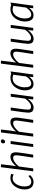

<svg xmlns="http://www.w3.org/2000/svg" viewBox="1931 -2774 851 4754"><g transform="rotate(-90 2357.0 -396.5)"><path d="M43.5 -211.4Q43.5 -258.3 54.7 -307.1Q65.9 -356 89.1 -402.1Q112.3 -448.2 144.8 -484.4Q177.2 -520.5 223.9 -542.5Q270.5 -564.5 324.2 -564.5Q391.6 -564.5 431.2 -544.4L412.1 -481.9Q377.4 -509.8 317.4 -509.8Q265.1 -509.8 219 -470Q172.9 -430.2 145.3 -362.8Q117.7 -295.4 117.7 -218.8Q117.7 -47.9 235.8 -47.9Q274.9 -47.9 307.4 -66.2Q339.8 -84.5 375.5 -119.6L399.9 -79.6Q389.2 -65.9 373.8 -52.2Q358.4 -38.6 336.7 -24.2Q314.9 -9.8 285.6 -1Q256.3 7.8 225.1 7.8Q137.2 7.8 90.3 -50.3Q43.5 -108.4 43.5 -211.4Z M492.2 0 595.2 -799.3H667.5L640.6 -565.4L619.1 -424.3Q665 -483.9 728 -524.2Q791 -564.5 851.1 -564.5Q910.2 -564.5 937 -530.3Q963.9 -496.1 963.4 -424.8Q962.9 -383.8 942.9 -250.5Q939.5 -225.1 932.4 -178.2Q925.3 -131.3 916.5 -74.7Q907.7 -18.1 904.8 0H832Q836.9 -36.1 852.3 -136.2Q867.7 -236.3 869.6 -250Q889.6 -384.3 889.6 -420.9Q889.6 -461.4 874.5 -479.2Q859.4 -497.1 821.8 -497.1Q775.4 -497.1 714.6 -453.4Q653.8 -409.7 612.3 -352.1L564.5 0Z M1226.1 -697.3Q1207 -697.3 1194.8 -711.2Q1182.6 -725.1 1184.1 -745.6Q1185.1 -769 1201.2 -785.4Q1217.3 -801.8 1238.3 -801.8Q1259.8 -801.8 1272 -788.8Q1284.2 -775.9 1283.2 -755.9Q1281.7 -731.4 1265.1 -714.4Q1248.5 -697.3 1226.1 -697.3ZM1094.7 0 1169.9 -558.6H1242.7L1167 0Z M1352.5 0 1455.6 -799.3H1527.8L1501 -565.4L1479.5 -424.3Q1525.4 -483.9 1588.4 -524.2Q1651.4 -564.5 1711.4 -564.5Q1770.5 -564.5 1797.4 -530.3Q1824.2 -496.1 1823.7 -424.8Q1823.2 -383.8 1803.2 -250.5Q1799.8 -225.1 1792.7 -178.2Q1785.6 -131.3 1776.9 -74.7Q1768.1 -18.1 1765.1 0H1692.4Q1697.3 -36.1 1712.6 -136.2Q1728 -236.3 1730 -250Q1750 -384.3 1750 -420.9Q1750 -461.4 1734.9 -479.2Q1719.7 -497.1 1682.1 -497.1Q1635.7 -497.1 1575 -453.4Q1514.2 -409.7 1472.7 -352.1L1424.8 0Z M2271 0 2285.2 -127.9Q2242.7 -68.8 2185.3 -29.8Q2127.9 9.3 2069.8 9.3Q2006.3 9.3 1975.8 -22.9Q1945.3 -55.2 1945.3 -129.9Q1945.3 -158.2 1958 -260.7Q1971.7 -367.2 1999.5 -556.6H2072.3Q2031.7 -265.1 2031.2 -260.3Q2019.5 -170.9 2019.5 -134.8Q2019.5 -88.4 2038.1 -71.3Q2056.6 -54.2 2096.2 -54.2Q2141.6 -54.2 2198.2 -98.6Q2254.9 -143.1 2293.5 -202.6L2339.8 -556.6H2412.6L2338.4 0Z M2825.7 0 2835 -98.6V-100.1Q2804.2 -55.7 2756.3 -23.9Q2708.5 7.8 2652.8 7.8Q2575.7 7.8 2536.6 -48.6Q2497.6 -105 2497.6 -202.6Q2497.6 -250 2508.8 -299.1Q2520 -348.1 2544.9 -396Q2569.8 -443.8 2605 -481.2Q2640.1 -518.6 2692.4 -541.5Q2744.6 -564.5 2806.6 -564.5Q2854 -564.5 2911.1 -546.4L2966.3 -564.5L2889.6 0ZM2665 -48.8Q2693.8 -48.8 2722.9 -62Q2752 -75.2 2774.9 -96.4Q2797.9 -117.7 2814.9 -138.9Q2832 -160.2 2844.2 -181.6L2854 -272L2885.3 -492.2Q2844.2 -510.7 2794.9 -510.7Q2752.4 -510.7 2715.6 -492.4Q2678.7 -474.1 2652.8 -443.6Q2627 -413.1 2608.6 -374Q2590.3 -335 2581.5 -293.5Q2572.8 -252 2572.8 -211.4Q2572.8 -48.8 2665 -48.8Z M3057.1 0 3160.2 -799.3H3232.4L3205.6 -565.4L3184.1 -424.3Q3230 -483.9 3293 -524.2Q3356 -564.5 3416 -564.5Q3475.1 -564.5 3502 -530.3Q3528.8 -496.1 3528.3 -424.8Q3527.8 -383.8 3507.8 -250.5Q3504.4 -225.1 3497.3 -178.2Q3490.2 -131.3 3481.4 -74.7Q3472.7 -18.1 3469.7 0H3397Q3401.9 -36.1 3417.2 -136.2Q3432.6 -236.3 3434.6 -250Q3454.6 -384.3 3454.6 -420.9Q3454.6 -461.4 3439.5 -479.2Q3424.3 -497.1 3386.7 -497.1Q3340.3 -497.1 3279.5 -453.4Q3218.8 -409.7 3177.2 -352.1L3129.4 0Z M3975.6 0 3989.7 -127.9Q3947.3 -68.8 3889.9 -29.8Q3832.5 9.3 3774.4 9.3Q3710.9 9.3 3680.4 -22.9Q3649.9 -55.2 3649.9 -129.9Q3649.9 -158.2 3662.6 -260.7Q3676.3 -367.2 3704.1 -556.6H3776.9Q3736.3 -265.1 3735.8 -260.3Q3724.1 -170.9 3724.1 -134.8Q3724.1 -88.4 3742.7 -71.3Q3761.2 -54.2 3800.8 -54.2Q3846.2 -54.2 3902.8 -98.6Q3959.5 -143.1 3998 -202.6L4044.4 -556.6H4117.2L4043 0Z M4530.3 0 4539.6 -98.6V-100.1Q4508.8 -55.7 4460.9 -23.9Q4413.1 7.8 4357.4 7.8Q4280.3 7.8 4241.2 -48.6Q4202.1 -105 4202.1 -202.6Q4202.1 -250 4213.4 -299.1Q4224.6 -348.1 4249.5 -396Q4274.4 -443.8 4309.6 -481.2Q4344.7 -518.6 4397 -541.5Q4449.2 -564.5 4511.2 -564.5Q4558.6 -564.5 4615.7 -546.4L4670.9 -564.5L4594.2 0ZM4369.6 -48.8Q4398.4 -48.8 4427.5 -62Q4456.5 -75.2 4479.5 -96.4Q4502.4 -117.7 4519.5 -138.9Q4536.6 -160.2 4548.8 -181.6L4558.6 -272L4589.8 -492.2Q4548.8 -510.7 4499.5 -510.7Q4457 -510.7 4420.2 -492.4Q4383.3 -474.1 4357.4 -443.6Q4331.5 -413.1 4313.2 -374Q4294.9 -335 4286.1 -293.5Q4277.3 -252 4277.3 -211.4Q4277.3 -48.8 4369.6 -48.8Z"/></g></svg>

Font: HaufeMerriweatherSansLt
Style: Italic
Weight: 300
Designer: Eben Sorkin ( eben@eyebytes.com )
Foundry: Eben Sorkin
Version: Version 1.56